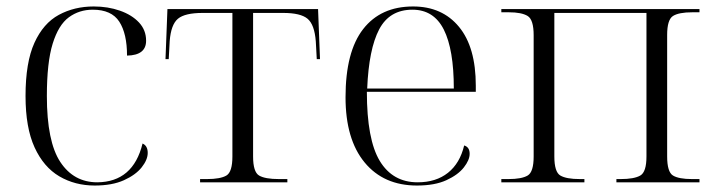

<svg xmlns="http://www.w3.org/2000/svg" viewBox="-20 -564 2211 594"><path d="M273 10Q212 10 163.5 -18.5Q115 -47 87 -108Q59 -169 59 -267Q59 -371 86.5 -431.5Q114 -492 162 -518Q210 -544 270 -544Q314 -544 351 -531Q388 -518 410 -494.5Q432 -471 432 -438Q432 -393 373 -392Q373 -460 349 -497Q325 -534 267 -534Q225 -534 193 -510.5Q161 -487 143 -429Q125 -371 125 -267Q125 -126 166.5 -63Q208 0 281 0Q392 -1 421 -120Q437 -113 437 -91Q437 -70 418.5 -46.5Q400 -23 363.5 -6.5Q327 10 273 10Z M599 0V-10H620Q662 -10 680.5 -21Q699 -32 699 -80V-524H607Q552 -524 530.5 -506Q509 -488 505 -437L502 -381H492L498 -536H964L970 -381H960L957 -436Q953 -488 931.5 -506Q910 -524 856 -524H763V-80Q763 -32 781.5 -21Q800 -10 843 -10H869V0Z M1270 10Q1167 10 1108 -61.5Q1049 -133 1049 -263Q1049 -404 1103.5 -474Q1158 -544 1258 -544Q1348 -544 1400 -481Q1452 -418 1452 -299V-280H1115Q1115 -132 1155 -66Q1195 0 1272 0Q1329 0 1366 -29.5Q1403 -59 1416 -114Q1433 -109 1433 -88Q1433 -69 1415 -46Q1397 -23 1361 -6.5Q1325 10 1270 10ZM1384 -290Q1384 -411 1353 -472.5Q1322 -534 1256 -534Q1185 -534 1153 -473Q1121 -412 1116 -290Z M1531 0V-10H1553Q1594 -10 1612.5 -21Q1631 -32 1631 -80V-455Q1631 -503 1612.5 -514.5Q1594 -526 1554 -526H1531V-536H2144V-526H2122Q2080 -526 2062 -514.5Q2044 -503 2044 -456V-80Q2044 -32 2062 -21Q2080 -10 2121 -10H2144V0H1887V-10H1900Q1942 -10 1961 -21Q1980 -32 1980 -80V-524H1695V-80Q1695 -32 1713.5 -21Q1732 -10 1774 -10H1788V0Z"/></svg>

Font: Noto Serif Display Light
Style: Regular
Weight: 300
Designer: Monotype Design Team
Foundry: Monotype Imaging Inc.
Version: Version 2.009